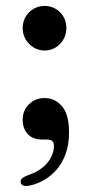

<svg xmlns="http://www.w3.org/2000/svg" viewBox="-20 -470 300 648"><path d="M130.5 -299.5Q110 -299.5 93 -310Q76 -320.5 66.2 -337.8Q56.5 -355 56.5 -375Q56.5 -396 66.2 -413Q76 -430 93 -440Q110 -450 130.5 -450Q151.5 -450 168.2 -440Q185 -430 194.5 -413Q204 -396 204 -375Q204 -355 194.5 -337.8Q185 -320.5 168.2 -310Q151.5 -299.5 130.5 -299.5ZM124 1Q90 1 73.2 -18Q56.5 -37 56.5 -65.5Q56.5 -97 77.8 -118Q99 -139 130.5 -139Q165.5 -139 189.2 -111.5Q213 -84 213 -23Q213 18.5 201.2 50.2Q189.5 82 169.8 104Q150 126 126.2 139Q102.5 152 79 156.5Q65.5 159 58.2 156Q51 153 50 146Q48.5 138.5 54 132.8Q59.5 127 75.5 121Q104.5 111 123.5 95.5Q142.5 80 152.2 61Q162 42 162 22Q162 12 157 6.5Q152 1 138.5 1Z"/></svg>

Font: Fraunces 11pt
Style: Regular
Weight: 400
Version: Version 1.000;[b76b70a41]